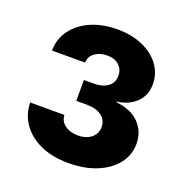

<svg xmlns="http://www.w3.org/2000/svg" viewBox="-106 -651 731 755"><g transform="rotate(20 259.5 -273.0)"><path d="M258 7.4Q189.3 7.4 139.7 -15.6Q90.2 -38.6 63.5 -77.7Q36.8 -116.8 36.1 -165.1H179.5Q180.1 -139.1 201.8 -123.3Q223.5 -107.4 256.1 -107.4Q291.2 -107.4 312.2 -125Q333.2 -142.6 333.2 -169.2Q333.2 -199.5 310.4 -216.3Q287.6 -233.2 247.3 -233.2H204.3V-320.5H247.3Q282.6 -320.5 304.4 -336.7Q326.2 -352.9 326.2 -382.5Q326.2 -408.8 308 -425.7Q289.7 -442.5 258.6 -442.5Q227.8 -442.5 207 -427.4Q186.2 -412.3 185.8 -386.3H46.8Q47.2 -434.7 74.5 -472.3Q101.8 -509.9 150.1 -531.3Q198.3 -552.8 260.8 -552.8Q321.9 -552.8 367.7 -532.4Q413.5 -512.1 439.2 -477Q464.9 -441.9 464.9 -397.2Q464.9 -349.4 433.3 -319.7Q401.7 -289.9 353.8 -284.8V-282.2Q418.7 -275.1 451.6 -240.1Q484.6 -205.1 484.6 -155.1Q484.6 -107.9 455.8 -71.2Q427 -34.4 376 -13.5Q325 7.4 258 7.4Z"/></g></svg>

Font: Adwaita Sans
Style: Regular
Weight: 400
Designer: Rasmus Andersson
Foundry: rsms
Version: Version 4.001;git-9221beed3